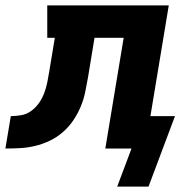

<svg xmlns="http://www.w3.org/2000/svg" viewBox="-76 -550 696 711"><path d="M358 141 411 0H314L382 -410H274L250 -264Q245 -236 239.5 -209Q234 -182 223 -155.5Q212 -129 195.5 -104.5Q179 -80 156.5 -60.5Q134 -41 107.5 -28.5Q81 -16 53.5 -9.5Q26 -3 -1.5 -1.5Q-29 0 -56 0L-36 -120Q-17 -120 3 -123.5Q23 -127 40 -139.5Q57 -152 69 -169.5Q81 -187 88 -206Q95 -225 99 -244.5Q103 -264 106 -283L127 -410H99V-530H549L481 -120H572L474 141Z"/></svg>

Font: Iosevka Curly Slab HvEx
Style: Italic
Weight: 900
Width: 7
Italic angle: -9°
Monospace: yes
Designer: Belleve Invis
Foundry: Belleve Invis
Version: Version 11.1.0; ttfautohint (v1.8.3)